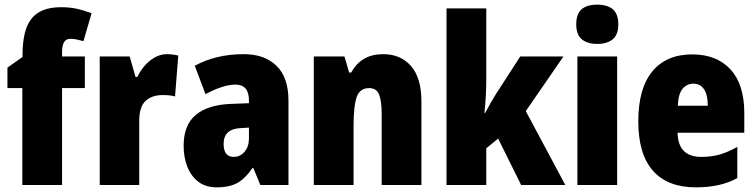

<svg xmlns="http://www.w3.org/2000/svg" viewBox="-20 -796 3254 826"><path d="M345 -417H247V0H76V-417H12V-505L77 -551V-560Q77 -669 116.5 -717Q156 -765 242 -765Q278 -765 307 -759Q336 -753 374 -739L339 -619Q325 -623 311 -626Q297 -629 282 -629Q247 -629 247 -572V-553H345Z M698 -563Q722 -563 747 -557L733 -381Q723 -384 710.5 -385.5Q698 -387 679 -387Q634 -387 606.5 -362Q579 -337 579 -276V0H409V-553H538L563 -465H571Q582 -489 601 -511.5Q620 -534 645 -548.5Q670 -563 698 -563Z M1029 -563Q1118 -563 1169.5 -513Q1221 -463 1221 -363V0H1100L1070 -73H1066Q1037 -30 1003 -10Q969 10 912 10Q865 10 833.5 -14Q802 -38 786 -78.5Q770 -119 770 -169Q770 -258 822 -301.5Q874 -345 973 -349L1051 -352V-364Q1051 -432 993 -432Q941 -432 864 -391L818 -513Q861 -537 914 -550Q967 -563 1029 -563ZM1017 -245Q942 -242 942 -177Q942 -121 986 -121Q1013 -121 1032 -143Q1051 -165 1051 -200V-247Z M1628 -563Q1704 -563 1748.5 -511.5Q1793 -460 1793 -360V0H1622V-306Q1622 -361 1611 -389Q1600 -417 1568 -417Q1528 -417 1514.5 -378.5Q1501 -340 1501 -250V0H1330V-553H1462L1482 -484H1491Q1534 -563 1628 -563Z M2072 -459Q2072 -422 2070 -383.5Q2068 -345 2064 -310H2067Q2078 -331 2091 -353.5Q2104 -376 2114 -392L2218 -553H2404L2242 -318L2412 0H2222L2123 -200L2072 -158V0H1901V-760H2072Z M2549 -776Q2593 -776 2616.5 -756Q2640 -736 2640 -691Q2640 -647 2616 -627Q2592 -607 2549 -607Q2507 -607 2483 -627Q2459 -647 2459 -691Q2459 -736 2482 -756Q2505 -776 2549 -776ZM2635 -553V0H2464V-553Z M2958 -562Q3063 -562 3122.5 -497.5Q3182 -433 3182 -310V-225H2895Q2897 -121 2997 -121Q3040 -121 3075.5 -131Q3111 -141 3152 -164V-30Q3081 10 2974 10Q2852 10 2789 -61.5Q2726 -133 2726 -274Q2726 -416 2786.5 -489Q2847 -562 2958 -562ZM2963 -436Q2935 -436 2916.5 -414Q2898 -392 2896 -341H3025Q3025 -389 3008.5 -412.5Q2992 -436 2963 -436Z"/></svg>

Font: Noto Sans Lao Condensed Black
Style: Regular
Weight: 900
Width: 3
Designer: Monotype Design Team
Foundry: Monotype Imaging Inc.
Version: Version 2.003; ttfautohint (v1.8.4.7-5d5b)